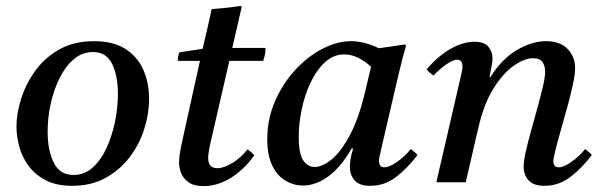

<svg xmlns="http://www.w3.org/2000/svg" viewBox="-20 -620 2050 653"><path d="M487 -284Q487 -233 470.5 -181Q454 -129 421 -85.5Q388 -42 339 -15Q290 12 226 12Q172 12 135.5 -7Q99 -26 77 -56Q55 -86 45.5 -121.5Q36 -157 36 -190Q36 -233 51.5 -283Q67 -333 99 -378Q131 -423 181 -451.5Q231 -480 300 -480Q365 -480 406.5 -453.5Q448 -427 467.5 -382.5Q487 -338 487 -284ZM381 -300Q381 -362 361.5 -402.5Q342 -443 296 -443Q260 -443 231.5 -419Q203 -395 183 -355Q163 -315 152.5 -267.5Q142 -220 142 -172Q142 -110 162.5 -67.5Q183 -25 230 -25Q267 -25 295 -50Q323 -75 342 -116Q361 -157 371 -205.5Q381 -254 381 -300Z M875 -413H760L697 -139Q688 -100 688 -83Q688 -67 695 -57.5Q702 -48 720 -48Q741 -48 770 -65.5Q799 -83 822 -112Q835 -103 845 -92Q810 -43 765 -15Q720 13 672 13Q640 13 621.5 0Q603 -13 596 -31.5Q589 -50 589 -66Q589 -77 591 -93Q593 -109 598 -132L660 -413H585Q585 -421 586 -428Q587 -435 590 -442L669 -454Q676 -483 684.5 -519.5Q693 -556 700 -589Q724 -591 749.5 -593.5Q775 -596 799 -600L802 -596Q795 -566 788 -535.5Q781 -505 770 -457H883Q883 -445 881 -434.5Q879 -424 875 -413Z M1010 11Q979 11 951 -5.5Q923 -22 906 -57Q889 -92 889 -147Q889 -215 915 -275Q941 -335 983 -381Q1025 -427 1075.5 -453.5Q1126 -480 1175 -480Q1194 -480 1218 -474.5Q1242 -469 1268 -456Q1289 -459 1311.5 -462Q1334 -465 1358 -469L1361 -465Q1349 -423 1340 -385.5Q1331 -348 1322 -309L1276 -111Q1275 -104 1272 -93Q1269 -82 1269 -72Q1269 -63 1273 -57Q1277 -51 1287 -51Q1304 -51 1330 -69Q1356 -87 1377 -113Q1390 -104 1400 -93Q1366 -48 1327 -18Q1288 12 1239 12Q1202 12 1186 -6.5Q1170 -25 1170 -53Q1170 -80 1181 -115H1176Q1139 -51 1096.5 -20Q1054 11 1010 11ZM1242 -393Q1221 -412 1198 -423.5Q1175 -435 1151 -435Q1114 -435 1085 -408Q1056 -381 1036 -338.5Q1016 -296 1006 -247.5Q996 -199 996 -155Q996 -95 1012 -73.5Q1028 -52 1050 -52Q1076 -52 1107.5 -77.5Q1139 -103 1169.5 -159.5Q1200 -216 1222 -309Z M1606 -182 1564 0H1464L1546 -355Q1553 -384 1553 -393Q1553 -417 1535 -417Q1521 -417 1498.5 -401.5Q1476 -386 1454 -363Q1447 -368 1441.5 -373Q1436 -378 1431 -384Q1471 -431 1513.5 -454.5Q1556 -478 1593 -478Q1627 -478 1641 -461Q1655 -444 1655 -421Q1655 -409 1651.5 -392.5Q1648 -376 1645 -358H1648Q1686 -419 1737.5 -449.5Q1789 -480 1837 -480Q1885 -480 1910.5 -453.5Q1936 -427 1936 -389Q1936 -368 1928.5 -333Q1921 -298 1910 -258Q1899 -218 1888 -179.5Q1877 -141 1869.5 -111.5Q1862 -82 1862 -70Q1862 -63 1866 -57Q1870 -51 1880 -51Q1897 -51 1923 -69Q1949 -87 1970 -113Q1983 -104 1993 -93Q1959 -48 1919.5 -18Q1880 12 1832 12Q1795 12 1778 -6.5Q1761 -25 1761 -53Q1761 -73 1768.5 -106Q1776 -139 1787 -178Q1798 -217 1808.5 -255.5Q1819 -294 1826.5 -326Q1834 -358 1834 -376Q1834 -396 1825 -409Q1816 -422 1793 -422Q1764 -422 1728 -397Q1692 -372 1659.5 -321Q1627 -270 1608 -190Z"/></svg>

Font: Tiro Bangla
Style: Italic
Weight: 400
Italic angle: -11°
Designer: Bangla: John Hudson & Fiona Ross, assisted by Neelakash Kshetrimayum. Latin: John Hudson with Paul Hanslow, assisted by 
Foundry: Tiro Typeworks Ltd.
Version: Version 1.60